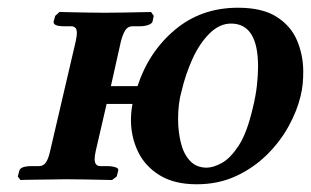

<svg xmlns="http://www.w3.org/2000/svg" viewBox="-20 -465 805 497"><path d="M176 -358Q179 -372 179 -380Q179 -397 164 -397H146Q116 -397 119 -410L123 -424L134 -434Q134 -434 155.5 -433.5Q177 -433 204.5 -432.5Q232 -432 250 -432Q270 -432 298.5 -432.5Q327 -433 349 -433.5Q371 -434 371 -434L378 -424L375 -410Q374 -404 364 -400.5Q354 -397 342 -397H323Q311 -397 304.5 -387Q298 -377 293 -358L267 -242H336Q365 -331 433 -388Q501 -445 596 -445Q659 -445 696 -421.5Q733 -398 749 -360Q765 -322 765 -279Q765 -263 763.5 -247.5Q762 -232 758 -216Q749 -178 727 -138Q705 -98 670.5 -64Q636 -30 590.5 -9Q545 12 489 12Q431 12 393 -11.5Q355 -35 337 -73Q319 -111 319 -154Q319 -165 320 -175.5Q321 -186 323 -196H256L228 -75Q225 -62 225 -53Q225 -35 240 -35H258Q270 -35 279 -32Q288 -29 286 -23L282 -8L270 1Q270 1 248 0.5Q226 0 198 -0.5Q170 -1 150 -1Q137 -1 117.5 -0.5Q98 0 78.5 0Q59 0 46 0.5Q33 1 33 1L26 -8L30 -23Q33 -35 62 -35H81Q93 -35 99.5 -45.5Q106 -56 110 -75ZM578 -404Q548 -404 522 -378Q496 -352 478 -312Q460 -272 450 -229Q441 -198 441 -157Q441 -125 448 -96Q455 -67 471.5 -49Q488 -31 515 -31Q532 -31 554 -43Q576 -55 597.5 -87.5Q619 -120 634 -184Q642 -216 645 -243.5Q648 -271 648 -293Q648 -404 578 -404Z"/></svg>

Font: Libertinus Serif SemiBold
Style: Italic
Weight: 600
Italic angle: -11.5°
Designer: Philipp H. Poll, Khaled Hosny
Foundry: Caleb Maclennan
Version: Version 7.051;RELEASE